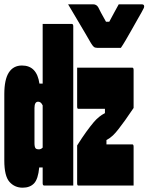

<svg xmlns="http://www.w3.org/2000/svg" viewBox="-20 -861 689 891"><path d="M541 -639H431Q421 -639 415.5 -643.5Q410 -648 402 -661Q395 -674 376.5 -705Q358 -736 336 -773.5Q314 -811 296 -841H412Q428 -841 436 -827Q441 -817 449 -801.5Q457 -786 472 -760H487Q501 -786 511.5 -805.5Q522 -825 531 -841H637Q649 -841 649 -832Q649 -828 647.5 -824Q646 -820 637 -804Q629 -790 616.5 -768Q604 -746 590 -721Q576 -696 563 -674Q550 -652 541 -639ZM82 -557Q151 -557 163 -473H178V-750H313Q320 -750 320 -739V0H185Q178 0 178 -11V-84H162Q157 -30 138 -10Q119 10 85 10Q48 10 24 -17Q0 -44 0 -116V-424Q0 -492 21 -524.5Q42 -557 82 -557ZM338 -547H594Q600 -547 600 -536V-360Q578 -327 561 -303.5Q544 -280 530 -262Q517 -245 504 -232.5Q491 -220 474 -211V-191H594Q600 -191 600 -180V0H343Q338 0 338 -11V-186Q362 -224 380.5 -249.5Q399 -275 415 -294Q439 -322 467 -336V-356H343Q338 -356 338 -367ZM145 -173Q149 -168 161 -168Q170 -168 178 -176V-372Q173 -382 168 -385.5Q163 -389 157 -389Q140 -389 140 -360V-197Q140 -179 145 -173Z"/></svg>

Font: Recursive Mn Lnr St Blk
Style: Regular
Weight: 900
Monospace: yes
Version: Version 1.079;hotconv 1.0.112;makeotfexe 2.5.65598; ttfautoh